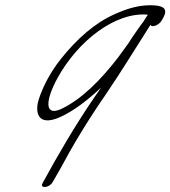

<svg xmlns="http://www.w3.org/2000/svg" viewBox="-20 -486 661 745"><path d="M216 -257C172 -202 144 -143 131 -102C115 -55 123 9 214 -32C267 -56 322 -99 372 -146C365 -135 358 -125 350 -114C270 2 200 124 145 225C133 247 172 243 184 221C192 207 196 201 214 169C259 84 320 -18 388 -116C454 -213 507 -301 564 -390C568 -377 598 -389 607 -406L614 -418C631 -450 616 -462 581 -465C527 -469 478 -455 425 -431C348 -397 278 -335 216 -257ZM528 -391C513 -369 496 -347 479 -319L439 -264C372 -177 297 -100 215 -62C187 -50 174 -56 169 -71C163 -95 179 -139 203 -183C282 -327 428 -441 554 -429C551 -426 546 -417 537 -403C537 -401 528 -392 528 -391Z"/></svg>

Font: Stray Cat
Style: UltObl
Weight: 400
Version: Version 1.0